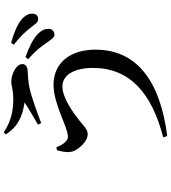

<svg xmlns="http://www.w3.org/2000/svg" viewBox="37 -890 926 1040"><g transform="rotate(-90 500.0 -370.0)"><path d="M787 -582C805 -557 816 -538 832 -538C850 -538 864 -551 864 -570C864 -590 857 -608 835 -629C806 -656 764 -676 711 -695L699 -680C744 -643 768 -610 787 -582ZM868 -670C888 -645 898 -626 916 -626C934 -626 946 -637 946 -657C946 -679 937 -698 911 -719C884 -740 842 -758 788 -773L778 -758C826 -721 848 -695 868 -670ZM222 -528 206 -524C198 -495 192 -464 200 -439C211 -406 254 -358 293 -358C321 -358 344 -385 366 -402C405 -433 488 -495 551 -495C614 -495 652 -432 652 -329C652 -131 517 -11 276 51L283 73C576 35 751 -88 751 -316C751 -456 677 -543 561 -543C454 -543 332 -465 279 -465C256 -465 235 -494 222 -528ZM292 -802C343 -718 425 -707 465 -700C437 -681 386 -651 345 -627L353 -610C402 -628 491 -662 547 -674C575 -680 611 -682 631 -683C659 -683 673 -695 673 -712C673 -745 619 -772 576 -772C558 -772 528 -761 486 -761C433 -761 368 -768 303 -813Z"/></g></svg>

Font: Noto Serif CJK HK SemiBold
Style: Regular
Weight: 600
Designer: Ryoko NISHIZUKA 西塚涼子 (kana & ideographs); Frank Grießhammer (Latin, Greek & Cyrillic); Wenlong ZHANG 张文龙 (bopomofo); San
Foundry: Adobe
Version: Version 2.001;hotconv 1.1.0;makeotfexe 2.6.0